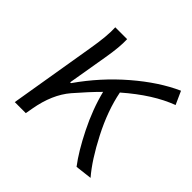

<svg xmlns="http://www.w3.org/2000/svg" viewBox="-143 -677 824 824"><g transform="rotate(45 269.0 -265.0)"><path d="M119 -532H191Q193 -486 180 -411L149 -228H154Q228 -334 323.5 -416Q419 -498 511 -539L538 -479Q440 -443 331 -348Q349 -256 400 -157Q451 -58 501 0L425 9Q385 -43 342 -129Q299 -215 278 -299Q235 -256 185 -198Q132 -136 114 -34L108 0H41L106 -390Q122 -483 119 -532Z"/></g></svg>

Font: Nebula Sans Book
Style: Regular
Weight: 400
Italic angle: -9°
Designer: Paul D. Hunt for Adobe (as Source Sans)
Foundry: Nebula Entertainment & Broadcasting LLC
Version: Version 1.010